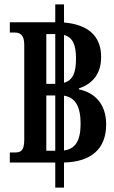

<svg xmlns="http://www.w3.org/2000/svg" viewBox="-20 -780 524 879"><path d="M25 -36H233V79H273V-36C397 -39 466 -98 466 -210C466 -305 413 -356 341 -371V-375C396 -394 443 -434 443 -519C443 -619 379 -668 273 -677V-760H233V-678H25V-631H47C69 -631 91 -623 91 -576V-140C91 -91 76 -82 49 -82H25ZM192 -396V-624H233V-396ZM328 -512C328 -447 314 -413 273 -401V-620C312 -609 328 -577 328 -512ZM192 -90V-343H233V-90ZM349 -213C349 -133 323 -98 273 -91V-342C325 -334 349 -292 349 -213Z"/></svg>

Font: Noto Serif Thai Condensed
Style: Bold
Weight: 700
Width: 3
Designer: Monotype Design Team
Foundry: Monotype Imaging Inc.
Version: Version 2.002